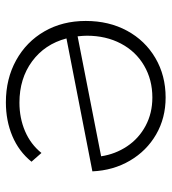

<svg xmlns="http://www.w3.org/2000/svg" viewBox="14 -580 570 637"><g transform="rotate(90 298.5 -261.0)"><path d="M487 -114 516 -81Q482 -39 431 -17.5Q380 4 319 4Q241 4 179.5 -30Q118 -64 83.5 -124Q49 -184 49 -261Q49 -338 81.5 -398Q114 -458 172 -492Q230 -526 303 -526Q371 -526 425.5 -494.5Q480 -463 512.5 -407.5Q545 -352 548 -283L107 -197Q126 -125 183 -83Q240 -41 320 -41Q371 -41 414.5 -59.5Q458 -78 487 -114ZM98 -265Q98 -254 100 -234L498 -312Q491 -359 465 -398Q439 -437 397 -459.5Q355 -482 303 -482Q244 -482 197 -454.5Q150 -427 124 -377.5Q98 -328 98 -265Z"/></g></svg>

Font: Montserrat Alternates Light
Style: Regular
Weight: 300
Designer: Julieta Ulanovsky
Foundry: Julieta Ulanovsky
Version: Version 7.200